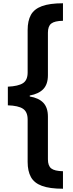

<svg xmlns="http://www.w3.org/2000/svg" viewBox="-20 -886 445 1174"><path d="M365 268Q284 268 236.5 250.5Q189 233 169 196.5Q149 160 149 104V-155Q149 -202 120.5 -221Q92 -240 28 -242V-356Q92 -359 120.5 -377.5Q149 -396 149 -443V-702Q149 -759 169 -795Q189 -831 236.5 -848.5Q284 -866 365 -866V-759Q314 -758 293.5 -742Q273 -726 273 -686V-426Q273 -371 245 -341.5Q217 -312 162 -302V-296Q217 -287 245 -257.5Q273 -228 273 -173V88Q273 128 293.5 144Q314 160 365 161Z"/></svg>

Font: Noto Sans Telugu UI ExtraCondensed
Style: Bold
Weight: 700
Width: 2
Designer: Jelle Bosma - Monotype Design Team
Foundry: Monotype Imaging Inc.
Version: Version 2.006